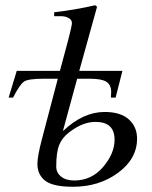

<svg xmlns="http://www.w3.org/2000/svg" viewBox="-20 -703 582 734"><path d="M221 -204 222 -203Q298 -275 380 -275Q441 -275 472.5 -246.5Q504 -218 504 -173Q504 -96 431.5 -42.5Q359 11 259 11Q183 11 153 -12Q123 -35 123 -77Q123 -105 140 -170L201 -402H146Q89 -402 72.5 -391.5Q56 -381 30 -330H13L44 -432H209L241 -551Q255 -605 255 -615Q255 -627 242.5 -634Q230 -641 215 -641H187V-656Q271 -666 344 -683L351 -677L283 -432H448L422 -330H404Q405 -341 405 -351Q405 -379 386.5 -390.5Q368 -402 324 -402H275ZM418 -169Q418 -237 345 -237Q295 -237 243 -196Q217 -176 206 -148Q195 -120 195 -66Q195 -43 213.5 -28Q232 -13 264 -13Q330 -13 374 -64.5Q418 -116 418 -169Z"/></svg>

Font: STIX MathJax Alphabets
Style: Italic
Weight: 400
Italic angle: -16.33°
Designer: MicroPress Inc., with final additions and corrections provided by Coen Hoffman, Elsevier (retired)
Version: Version 1.1.1